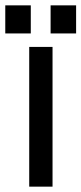

<svg xmlns="http://www.w3.org/2000/svg" viewBox="-37 -694 307 724"><path d="M79.1 -673.8V-567.9H-17.1V-673.8ZM250 -673.8V-567.9H153.8V-673.8ZM161.1 -517.1V9.8H73.2V-517.1Z"/></svg>

Font: D-DIN-PRO Medium
Style: Regular
Weight: 500
Designer: datto
Foundry: CyberFei
Version: Version 1.000;hotconv 1.0.109;makeotfexe 2.5.65596